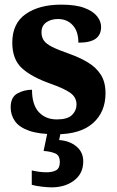

<svg xmlns="http://www.w3.org/2000/svg" viewBox="-20 -569 503 828"><path d="M223 10Q149 10 106 -5Q63 -20 44.5 -46.5Q26 -73 26 -106Q26 -150 55 -166Q84 -182 118 -182Q118 -117 147.5 -85.5Q177 -54 225 -54Q271 -54 290.5 -73Q310 -92 310 -118Q310 -149 284 -168Q258 -187 198 -208Q116 -237 74.5 -275Q33 -313 33 -385Q33 -468 91 -508.5Q149 -549 244 -549Q306 -549 343.5 -535Q381 -521 398.5 -499Q416 -477 416 -453Q416 -419 392.5 -402Q369 -385 318 -385Q318 -434 293.5 -460.5Q269 -487 230 -487Q200 -487 179.5 -472.5Q159 -458 159 -430Q159 -409 169 -394.5Q179 -380 204.5 -367Q230 -354 276 -338Q324 -321 359.5 -299.5Q395 -278 415 -246.5Q435 -215 435 -167Q435 -86 381 -38Q327 10 223 10ZM202 239Q187 239 160.5 236Q134 233 117 228V166Q153 174 180 174Q207 174 222.5 165Q238 156 238 130Q238 101 218 92.5Q198 84 168 82L187 -9H244L235 35Q280 38 309.5 62.5Q339 87 339 127Q339 179 300 209Q261 239 202 239Z"/></svg>

Font: Noto Serif Thai SemiCondensed ExtraBold
Style: Regular
Weight: 800
Width: 4
Designer: Monotype Design Team
Foundry: Monotype Imaging Inc.
Version: Version 2.002; ttfautohint (v1.8.4.7-5d5b)